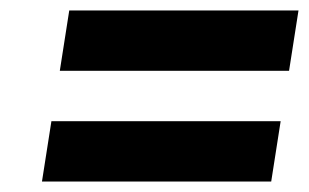

<svg xmlns="http://www.w3.org/2000/svg" viewBox="-20 -499 589 366"><path d="M60 -153H497L515 -268H78ZM94 -364H531L549 -479H112Z"/></svg>

Font: Asimov Pro
Style: BdObl
Weight: 700
Designer: Google
Version: Version 2.000980; 2014